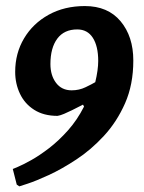

<svg xmlns="http://www.w3.org/2000/svg" viewBox="-20 -530 487 650"><path d="M23.3 42.1Q23.3 42.1 40.5 34.9Q57.7 27.7 85.9 12Q114 -3.8 146.5 -28.7Q178.9 -53.7 210 -88.5Q241.1 -123.3 264.5 -169.2L261 -175.8Q257.9 -174.4 247.4 -168.9Q236.8 -163.4 223.5 -156.8Q210.1 -150.1 197 -144.6Q184 -139.1 174.8 -137.7Q127.9 -137.7 95.8 -158.2Q63.7 -178.6 47.6 -212.6Q31.4 -246.7 31.4 -286.6Q31.4 -349.7 61.5 -400.2Q91.5 -450.6 144.8 -480.1Q198.1 -509.5 267.3 -509.5Q345.2 -509.5 388.2 -458.1Q431.3 -406.6 431.3 -325.1Q431.3 -243.6 403.4 -180.4Q375.5 -117.2 331.7 -69.9Q287.9 -22.5 238.3 10Q188.8 42.6 145 62.7Q101.2 82.8 73.3 91.9Q45.4 100.9 45.4 100.9L36.7 95ZM222.7 -224.2Q247.9 -224.2 269.6 -234.7Q291.3 -245.1 302.5 -251.8Q307.5 -272.5 310 -290.7Q312.5 -308.8 312.5 -323.7Q312.5 -373.5 294.3 -402Q276.1 -430.4 241.4 -430.4Q197.2 -430.4 173.9 -399.1Q150.7 -367.7 150.7 -313.3Q150.7 -274.5 169.8 -249.4Q188.9 -224.2 222.7 -224.2Z"/></svg>

Font: Alegreya
Style: Italic
Weight: 400
Italic angle: -7°
Designer: Juan Pablo del Peral
Foundry: Huerta Tipografica
Version: Version 2.009